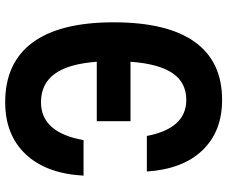

<svg xmlns="http://www.w3.org/2000/svg" viewBox="-88 -770 876 740"><g transform="rotate(-90 350.0 -400.0)"><path d="M335 18Q213 18 140.5 -58Q68 -134 59 -272H196Q225 -120 335 -120Q402 -120 438 -173Q474 -226 482 -335H253V-465H482Q474 -574 435.5 -627Q397 -680 326 -680Q209 -680 180 -516H43Q51 -660 125.5 -739Q200 -818 326 -818Q478 -818 556 -712.5Q634 -607 634 -400Q634 -193 558.5 -87.5Q483 18 335 18Z"/></g></svg>

Font: Martian Mono SemiBold
Style: Regular
Weight: 600
Monospace: yes
Designer: Roman Shamin
Foundry: Evil Martians
Version: Version 1.000; ttfautohint (v1.8.4.7-5d5b)